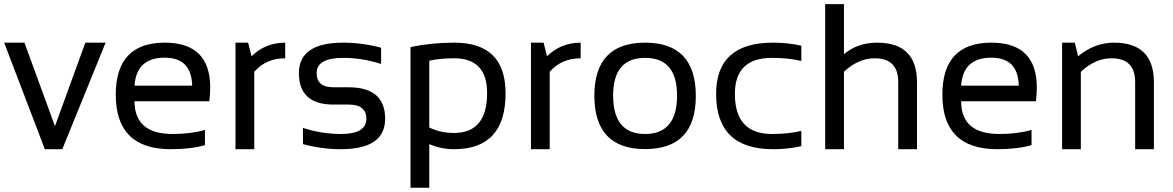

<svg xmlns="http://www.w3.org/2000/svg" viewBox="-20 -718 5646 924"><path d="M0 -512.7H97.7L244.6 -110.8L390.6 -512.7H488.3L279.8 0H195.8Z M772.9 -512.7Q991.7 -512.7 991.7 -296.4Q991.7 -265.6 987.3 -230.5H627.4Q627.4 -73.2 811 -73.2Q898.4 -73.2 966.3 -92.8V-19.5Q898.4 0 801.3 0Q537.1 0 537.1 -262.2Q537.1 -512.7 772.9 -512.7ZM627.4 -305.7H904.8Q901.9 -440.4 772.9 -440.4Q636.2 -440.4 627.4 -305.7Z M1113.3 0V-512.7H1174.3L1190.4 -447.3Q1257.8 -512.7 1352.5 -512.7V-437.5Q1260.7 -437.5 1203.6 -372.6V0Z M1438 -24.4V-102.5Q1528.3 -73.2 1620.6 -73.2Q1743.2 -73.2 1743.2 -146.5Q1743.2 -214.8 1657.7 -214.8H1584.5Q1418.5 -214.8 1418.5 -366.2Q1418.5 -512.7 1631.8 -512.7Q1723.6 -512.7 1814 -488.3V-410.2Q1723.6 -439.5 1631.8 -439.5Q1503.9 -439.5 1503.9 -366.2Q1503.9 -297.9 1584.5 -297.9H1657.7Q1833.5 -297.9 1833.5 -146.5Q1833.5 0 1620.6 0Q1528.3 0 1438 -24.4Z M2045.9 -104.5Q2099.1 -78.1 2164.6 -78.1Q2324.2 -78.1 2324.2 -270Q2324.2 -437.5 2165.5 -437.5Q2097.2 -437.5 2045.9 -425.8ZM1955.6 -491.7Q2057.6 -512.7 2166.5 -512.7Q2413.1 -512.7 2413.1 -269Q2413.1 0 2165 0Q2103.5 0 2045.9 -24.4V185.5H1955.6Z M2535.2 0V-512.7H2596.2L2612.3 -447.3Q2679.7 -512.7 2774.4 -512.7V-437.5Q2682.6 -437.5 2625.5 -372.6V0Z M3084.5 -73.2Q3238.3 -73.2 3238.3 -258.3Q3238.3 -439.5 3084.5 -439.5Q2930.7 -439.5 2930.7 -258.3Q2930.7 -73.2 3084.5 -73.2ZM2840.3 -256.3Q2840.3 -512.7 3084.5 -512.7Q3328.6 -512.7 3328.6 -256.3Q3328.6 -0.5 3084.5 -0.5Q2841.3 -0.5 2840.3 -256.3Z M3836.4 -14.6Q3772.9 0 3699.7 0Q3426.3 0 3426.3 -266.1Q3426.3 -512.7 3699.7 -512.7Q3772.9 -512.7 3836.4 -498V-424.8Q3772.9 -439.5 3694.8 -439.5Q3516.6 -439.5 3516.6 -266.1Q3516.6 -73.2 3694.8 -73.2Q3772.9 -73.2 3836.4 -87.9Z M3951.2 0V-698.2H4041.5V-457Q4106.9 -512.7 4201.2 -512.7Q4393.1 -512.7 4393.1 -321.8V0H4302.7V-323.2Q4302.7 -437.5 4189 -437.5Q4111.3 -437.5 4041.5 -372.6V0Z M4751 -512.7Q4969.7 -512.7 4969.7 -296.4Q4969.7 -265.6 4965.3 -230.5H4605.5Q4605.5 -73.2 4789.1 -73.2Q4876.5 -73.2 4944.3 -92.8V-19.5Q4876.5 0 4779.3 0Q4515.1 0 4515.1 -262.2Q4515.1 -512.7 4751 -512.7ZM4605.5 -305.7H4882.8Q4879.9 -440.4 4751 -440.4Q4614.3 -440.4 4605.5 -305.7Z M5091.3 0V-512.7H5152.3L5168.5 -447.3Q5247.1 -512.7 5341.3 -512.7Q5533.2 -512.7 5533.2 -321.8V0H5442.9V-323.2Q5442.9 -437.5 5329.1 -437.5Q5251.5 -437.5 5181.6 -372.6V0Z"/></svg>

Font: Voltera
Style: Regular
Weight: 400
Designer: Bernd Montag
Version: Version 1.301